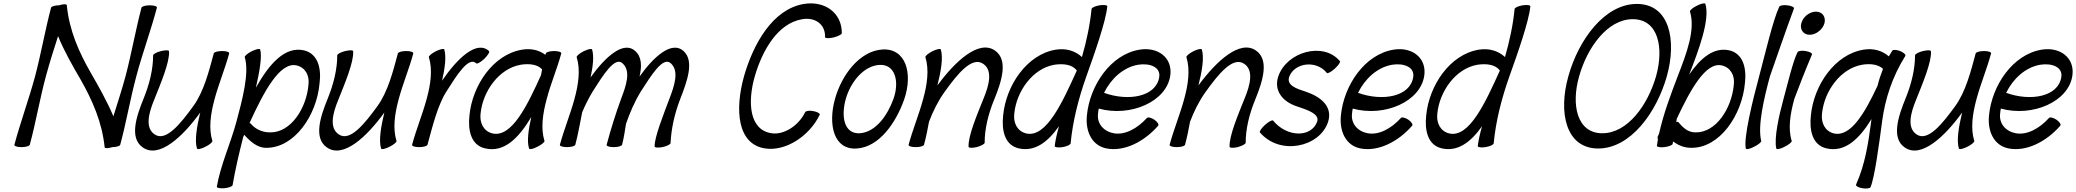

<svg xmlns="http://www.w3.org/2000/svg" viewBox="-20 -845 12121 1121"><path d="M682 0C718 -133 740 -267 776 -400C811 -533 861 -667 896 -800C898 -808 880 -814 855 -814C830 -814 808 -808 806 -800C771 -667 748 -533 713 -400C692 -322 666 -244 642 -166C606 -252 555 -342 510 -420C441 -540 384 -668 370 -815C369 -822 349 -822 325 -814C302 -814 280 -808 278 -800C243 -667 220 -533 185 -400C149 -267 100 -133 64 0C62 8 80 14 105 14C130 14 152 8 154 0C190 -133 212 -267 248 -400C269 -478 294 -556 319 -634C354 -548 405 -458 451 -380C519 -260 576 -132 591 15C591 22 611 22 636 14C658 14 680 8 682 0Z M1220 -22C1197 -96 1210 -182 1233 -267C1257 -356 1294 -444 1318 -533C1320 -541 1302 -547 1277 -547C1252 -547 1230 -541 1228 -533C1200 -429 1170 -310 1109 -226C1035 -124 948 -14 882 -61C826 -99 848 -185 880 -262C918 -357 971 -482 967 -545C967 -553 947 -553 921 -547C895 -541 874 -529 874 -522C874 -440 853 -355 819 -271C774 -161 735 -38 814 16C908 82 1046 -45 1149 -188C1130 -108 1115 -26 1130 22C1132 29 1154 25 1179 12C1204 0 1222 -16 1220 -22Z M1409 -511C1437 -420 1395 -263 1360 -133C1326 -7 1268 118 1246 244C1244 252 1264 256 1289 254C1314 252 1336 244 1338 236C1354 143 1376 49 1400 -45C1400 -46 1403 -52 1406 -58C1440 -20 1482 18 1532 18C1698 21 1830 -171 1846 -361C1857 -448 1835 -532 1755 -551C1644 -576 1553 -474 1474 -333C1496 -429 1511 -518 1499 -556C1497 -563 1475 -558 1450 -546C1425 -533 1407 -518 1409 -511ZM1557 -72C1510 -72 1470 -92 1445 -122C1443 -125 1440 -126 1437 -127C1519 -306 1613 -486 1712 -463C1763 -451 1788 -404 1781 -350C1769 -211 1677 -70 1557 -72Z M2295 -22C2272 -96 2285 -182 2308 -267C2332 -356 2369 -444 2393 -533C2395 -541 2377 -547 2352 -547C2327 -547 2305 -541 2303 -533C2275 -429 2245 -310 2184 -226C2110 -124 2023 -14 1957 -61C1901 -99 1923 -185 1955 -262C1993 -357 2046 -482 2042 -545C2042 -553 2022 -553 1996 -547C1970 -541 1949 -529 1949 -522C1949 -440 1928 -355 1894 -271C1849 -161 1810 -38 1889 16C1983 82 2121 -45 2224 -188C2205 -108 2190 -26 2205 22C2207 29 2229 25 2254 12C2279 0 2297 -16 2295 -22Z M2476 0C2504 -104 2536 -232 2586 -310C2647 -406 2716 -518 2761 -475C2766 -470 2787 -482 2808 -502C2828 -522 2841 -542 2835 -547C2764 -612 2651 -506 2561 -374C2577 -444 2587 -513 2574 -556C2572 -563 2550 -558 2525 -546C2500 -533 2482 -518 2484 -511C2507 -437 2494 -351 2471 -267C2447 -178 2410 -89 2386 0C2384 8 2402 14 2427 14C2452 14 2474 8 2476 0Z M3159 -22C3136 -96 3149 -182 3172 -267C3195 -356 3233 -444 3257 -533C3259 -541 3240 -547 3215 -547C3191 -547 3169 -541 3167 -533C3166 -531 3165 -528 3164 -525C3128 -552 3082 -564 3028 -555C2859 -527 2738 -346 2721 -172C2711 -84 2730 2 2811 21C2923 48 3008 -38 3082 -162C3066 -91 3055 -21 3069 22C3071 29 3093 25 3117 12C3142 0 3161 -16 3159 -22ZM2855 -66C2803 -79 2779 -128 2786 -183C2799 -312 2893 -445 3020 -467C3070 -475 3119 -469 3145 -440C3143 -429 3141 -418 3139 -407C3059 -230 2968 -40 2855 -66Z M3347 -511C3370 -437 3357 -351 3334 -267C3310 -178 3273 -89 3249 0C3247 8 3265 14 3290 14C3315 14 3337 8 3339 0C3356 -63 3366 -126 3379 -189C3396 -230 3416 -270 3440 -310C3501 -406 3570 -518 3615 -475C3665 -430 3636 -346 3607 -270C3574 -180 3546 -90 3522 0C3520 8 3538 14 3563 14C3588 14 3610 8 3612 0C3623 -41 3628 -81 3635 -122C3657 -186 3684 -249 3721 -310C3783 -406 3851 -518 3897 -475C3946 -430 3918 -346 3889 -270C3854 -177 3801 -44 3802 9C3801 17 3822 19 3847 14C3873 9 3894 -2 3895 -9C3899 -93 3918 -179 3950 -263C3991 -368 4036 -488 3971 -547C3904 -608 3800 -519 3714 -398C3728 -459 3727 -513 3689 -547C3622 -609 3516 -516 3428 -393C3442 -456 3449 -517 3437 -556C3435 -563 3413 -558 3388 -546C3363 -533 3345 -518 3347 -511Z M4895 -651C4896 -768 4798 -842 4674 -822C4492 -792 4379 -591 4324 -400C4270 -206 4283 -2 4449 22C4567 39 4705 -49 4766 -175C4769 -182 4753 -192 4730 -196C4706 -201 4685 -198 4681 -190C4643 -112 4558 -56 4485 -67C4355 -86 4343 -247 4387 -400C4431 -551 4521 -710 4665 -733C4742 -746 4800 -700 4797 -629C4797 -621 4819 -620 4846 -626C4873 -633 4895 -644 4895 -651Z M4983 22C5113 13 5210 -126 5259 -264C5312 -418 5268 -565 5131 -556C4999 -547 4894 -408 4855 -267C4813 -115 4849 32 4983 22ZM4918 -267C4946 -365 5021 -460 5114 -466C5205 -472 5233 -372 5197 -269C5162 -171 5093 -74 5001 -67C4909 -61 4889 -163 4918 -267Z M5383 -511C5406 -437 5393 -351 5370 -267C5346 -178 5309 -89 5285 0C5283 8 5301 14 5326 14C5351 14 5373 8 5375 0C5387 -45 5396 -89 5404 -134C5427 -194 5455 -252 5494 -307C5568 -410 5654 -519 5721 -472C5777 -434 5755 -348 5723 -271C5685 -176 5632 -52 5635 12C5635 19 5656 20 5682 14C5708 7 5729 -4 5729 -12C5729 -93 5750 -179 5784 -262C5829 -372 5868 -495 5789 -550C5695 -615 5557 -488 5453 -346C5473 -425 5488 -507 5473 -556C5471 -563 5449 -558 5424 -546C5399 -533 5381 -518 5383 -511Z M6353 -792C6344 -700 6324 -606 6297 -512C6259 -547 6206 -565 6144 -555C5975 -527 5854 -346 5837 -172C5827 -84 5846 2 5927 21C6021 43 6097 -15 6163 -108C6150 -62 6141 -21 6138 8C6138 15 6158 18 6183 14C6209 10 6230 0 6231 -8C6243 -136 6276 -267 6322 -397C6371 -534 6437 -721 6445 -808C6446 -815 6426 -818 6400 -814C6375 -810 6353 -800 6353 -792ZM5971 -66C5919 -79 5895 -128 5902 -183C5915 -312 6009 -445 6136 -467C6190 -475 6242 -468 6267 -433C6184 -250 6089 -38 5971 -66Z M6742 -111C6748 -118 6738 -133 6720 -146C6702 -158 6682 -163 6676 -156C6620 -94 6547 -55 6482 -67C6424 -78 6383 -123 6391 -183C6392 -193 6393 -202 6395 -211C6581 -160 6793 -252 6813 -406C6826 -507 6742 -573 6633 -555C6464 -527 6343 -346 6326 -172C6316 -78 6355 6 6442 22C6543 41 6659 -16 6742 -111ZM6625 -467C6694 -478 6758 -453 6748 -394C6730 -281 6570 -251 6426 -303C6466 -385 6538 -452 6625 -467Z M6907 -511C6930 -437 6917 -351 6894 -267C6870 -178 6833 -89 6809 0C6807 8 6825 14 6850 14C6875 14 6897 8 6899 0C6911 -45 6920 -89 6928 -134C6951 -194 6979 -252 7018 -307C7092 -410 7178 -519 7245 -472C7301 -434 7279 -348 7247 -271C7209 -176 7156 -52 7159 12C7159 19 7180 20 7206 14C7232 7 7253 -4 7253 -12C7253 -93 7274 -179 7308 -262C7353 -372 7392 -495 7313 -550C7219 -615 7081 -488 6977 -346C6997 -425 7012 -507 6997 -556C6995 -563 6973 -558 6948 -546C6923 -533 6905 -518 6907 -511Z M7336 -72C7452 65 7685 15 7734 -133C7763 -224 7690 -281 7603 -310C7550 -327 7488 -347 7508 -399C7540 -479 7665 -496 7727 -419C7731 -414 7752 -425 7773 -444C7794 -463 7808 -483 7803 -488C7707 -603 7494 -543 7444 -401C7414 -315 7471 -250 7552 -224C7612 -204 7687 -180 7670 -134C7635 -40 7493 -43 7413 -141C7408 -146 7387 -135 7366 -116C7345 -97 7332 -77 7336 -72Z M8225 -111C8231 -118 8221 -133 8203 -146C8185 -158 8165 -163 8159 -156C8103 -94 8030 -55 7965 -67C7907 -78 7866 -123 7874 -183C7875 -193 7876 -202 7878 -211C8064 -160 8276 -252 8296 -406C8309 -507 8225 -573 8116 -555C7947 -527 7826 -346 7809 -172C7799 -78 7838 6 7925 22C8026 41 8142 -16 8225 -111ZM8108 -467C8177 -478 8241 -453 8231 -394C8213 -281 8053 -251 7909 -303C7949 -385 8021 -452 8108 -467Z M8823 -792C8814 -700 8794 -606 8767 -512C8729 -547 8676 -565 8614 -555C8445 -527 8324 -346 8307 -172C8297 -84 8316 2 8397 21C8491 43 8567 -15 8633 -108C8620 -62 8611 -21 8608 8C8608 15 8628 18 8653 14C8679 10 8700 0 8701 -8C8713 -136 8746 -267 8792 -397C8841 -534 8907 -721 8915 -808C8916 -815 8896 -818 8870 -814C8845 -810 8823 -800 8823 -792ZM8441 -66C8389 -79 8365 -128 8372 -183C8385 -312 8479 -445 8606 -467C8660 -475 8712 -468 8737 -433C8654 -250 8559 -38 8441 -66Z M9712 -400C9771 -612 9727 -822 9537 -822C9348 -822 9196 -612 9137 -400C9077 -188 9122 22 9311 22C9500 22 9652 -188 9712 -400ZM9200 -400C9247 -567 9365 -733 9513 -733C9662 -733 9696 -567 9649 -400C9601 -233 9484 -67 9335 -67C9187 -67 9152 -233 9200 -400Z M9847 -778C9880 -670 9826 -531 9777 -404C9734 -292 9692 -179 9667 -67C9665 -61 9662 -56 9660 -50C9657 -44 9657 -38 9660 -33C9658 -20 9656 -7 9654 5C9653 13 9672 17 9698 14C9723 11 9745 2 9746 -5C9747 -10 9747 -15 9748 -19C9777 2 9811 18 9853 18C10019 21 10151 -171 10168 -361C10178 -448 10157 -532 10077 -551C9987 -571 9910 -508 9842 -409C9898 -552 9965 -731 9937 -822C9935 -829 9913 -825 9888 -812C9863 -800 9845 -784 9847 -778ZM9879 -72C9833 -72 9803 -103 9778 -133C9776 -135 9772 -134 9767 -132C9768 -139 9769 -145 9770 -152C9850 -322 9939 -485 10033 -463C10084 -451 10110 -404 10103 -350C10090 -211 9999 -70 9879 -72Z M10368 -805C10332 -729 10287 -535 10251 -400C10212 -256 10159 -38 10173 22C10175 29 10197 25 10221 12C10246 0 10265 -16 10263 -22C10241 -109 10279 -271 10314 -400C10340 -472 10405 -664 10454 -795C10457 -803 10440 -811 10416 -814C10392 -817 10370 -813 10368 -805Z M10632 -709C10637 -727 10634 -744 10625 -757C10616 -770 10600 -777 10582 -777C10565 -777 10546 -770 10529 -757C10513 -744 10502 -727 10497 -709C10492 -691 10495 -674 10504 -662C10513 -649 10528 -642 10546 -642C10564 -642 10583 -649 10599 -662C10615 -674 10627 -691 10632 -709ZM10475 -540C10448 -488 10418 -358 10393 -267C10366 -168 10337 -38 10351 22C10353 29 10375 25 10399 12C10424 0 10443 -16 10441 -22C10418 -96 10433 -182 10456 -267C10473 -313 10522 -440 10559 -526C10563 -534 10546 -543 10523 -547C10500 -551 10478 -548 10475 -540Z M11028 -549C11021 -538 11014 -527 11008 -516C10971 -548 10920 -565 10860 -555C10691 -527 10570 -346 10553 -172C10543 -84 10562 2 10643 21C10751 47 10835 -33 10907 -150C10906 -143 10905 -136 10904 -129C10888 -9 10870 113 10817 232C10813 240 10829 250 10853 254C10876 258 10898 255 10901 248C10925 194 10952 -9 10969 -138C10986 -266 11028 -397 11104 -518C11109 -525 11096 -538 11074 -547C11053 -555 11033 -556 11028 -549ZM10687 -66C10635 -79 10611 -128 10618 -183C10631 -312 10725 -445 10852 -467C10900 -475 10947 -469 10974 -443C10961 -410 10950 -377 10942 -344C10869 -188 10786 -43 10687 -66Z M11507 -22C11484 -96 11497 -182 11520 -267C11544 -356 11581 -444 11605 -533C11607 -541 11589 -547 11564 -547C11539 -547 11517 -541 11515 -533C11487 -429 11457 -310 11396 -226C11322 -124 11235 -14 11169 -61C11113 -99 11135 -185 11167 -262C11205 -357 11258 -482 11254 -545C11254 -553 11234 -553 11208 -547C11182 -541 11161 -529 11161 -522C11161 -440 11140 -355 11106 -271C11061 -161 11022 -38 11101 16C11195 82 11333 -45 11436 -188C11417 -108 11402 -26 11417 22C11419 29 11441 25 11466 12C11491 0 11509 -16 11507 -22Z M12009 -111C12015 -118 12005 -133 11987 -146C11969 -158 11949 -163 11943 -156C11887 -94 11814 -55 11749 -67C11691 -78 11650 -123 11658 -183C11659 -193 11660 -202 11662 -211C11848 -160 12060 -252 12080 -406C12093 -507 12009 -573 11900 -555C11731 -527 11610 -346 11593 -172C11583 -78 11622 6 11709 22C11810 41 11926 -16 12009 -111ZM11892 -467C11961 -478 12025 -453 12015 -394C11997 -281 11837 -251 11693 -303C11733 -385 11805 -452 11892 -467Z"/></svg>

Font: Nupuram Condensed Oblique
Style: Regular
Weight: 400
Width: 3
Designer: Santhosh Thottingal (santhosh.thottingal@gmail.com)
Foundry: SMC
Version: Version 1.000